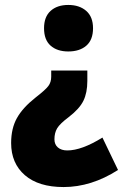

<svg xmlns="http://www.w3.org/2000/svg" viewBox="-20 -584 497 776"><path d="M256 -376Q211 -376 184.5 -399.5Q158 -423 158 -470Q158 -516 184.5 -540Q211 -564 256 -564Q301 -564 328.5 -540Q356 -516 356 -470Q356 -423 329 -399.5Q302 -376 256 -376ZM333 -257Q333 -209 317 -176.5Q301 -144 258 -111Q222 -84 211 -65.5Q200 -47 200 -21Q200 0 214 12Q228 24 252 24Q310 24 394 -28L457 103Q349 172 237 172Q136 172 80.5 124Q25 76 25 -6Q25 -65 48.5 -107Q72 -149 124 -190Q164 -221 175.5 -236.5Q187 -252 187 -274V-299H333Z"/></svg>

Font: Noto Sans Display Black Narrow
Style: Regular
Weight: 900
Width: 4
Designer: Monotype Design team
Foundry: Monotype Imaging Inc.
Version: Version 1.000